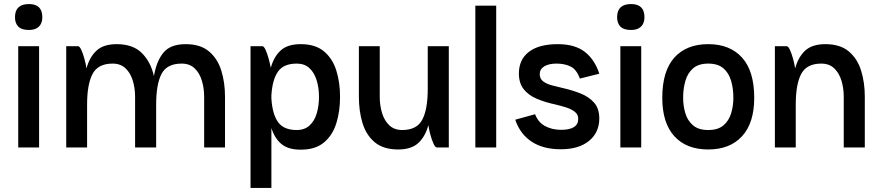

<svg xmlns="http://www.w3.org/2000/svg" viewBox="-20 -728 4349 948"><path d="M54 -643Q54 -708 123 -708Q189 -708 189 -643Q189 -613 172 -596.5Q155 -580 123 -580Q87 -580 70.5 -596.5Q54 -613 54 -643ZM70 -500H173V0H70Z M307 0V-500H365Q373 -500 381.5 -481.5Q390 -463 397 -437Q404 -411 407 -390Q422 -446 456.5 -478Q491 -510 556 -510Q637 -510 681 -465.5Q725 -421 740 -352Q752 -425 786.5 -467.5Q821 -510 897 -510Q969 -510 1011.5 -474.5Q1054 -439 1072.5 -380Q1091 -321 1091 -250V0H988V-250Q988 -293 976.5 -330.5Q965 -368 940.5 -391Q916 -414 877 -414Q804 -414 777.5 -363Q751 -312 751 -211V0H647V-250Q647 -293 635.5 -330.5Q624 -368 599.5 -391Q575 -414 536 -414Q464 -414 437 -363Q410 -312 410 -211V0Z M1320 200H1217V-500H1275Q1283 -500 1291 -482.5Q1299 -465 1306 -440Q1313 -415 1317 -393Q1332 -448 1366 -479Q1400 -510 1465 -510Q1537 -510 1579.5 -474.5Q1622 -439 1640.5 -380Q1659 -321 1659 -250Q1659 -178 1640.5 -119Q1622 -60 1579.5 -24.5Q1537 11 1465 11Q1403 11 1369.5 -17Q1336 -45 1320 -96ZM1445 -414Q1381 -414 1353 -375Q1325 -336 1320 -258V-241Q1325 -164 1353 -125Q1381 -86 1445 -86Q1484 -86 1508.5 -108.5Q1533 -131 1544 -168.5Q1555 -206 1555 -250Q1555 -294 1543.5 -331.5Q1532 -369 1508 -391.5Q1484 -414 1445 -414Z M1855 -251Q1855 -207 1866.5 -169.5Q1878 -132 1902.5 -109Q1927 -86 1966 -86Q2038 -86 2065 -137Q2092 -188 2092 -290V-500H2196V0H2137Q2129 0 2120.5 -18.5Q2112 -37 2105 -63Q2098 -89 2095 -110Q2080 -54 2045.5 -22Q2011 10 1946 10Q1873 10 1830.5 -25.5Q1788 -61 1770 -120Q1752 -179 1752 -250V-500H1855Z M2327 -700H2430V0H2327Z M2749 9Q2662 9 2605 -28.5Q2548 -66 2524 -137L2622 -164Q2637 -124 2671.5 -105.5Q2706 -87 2750 -87Q2835 -87 2835 -141Q2835 -163 2817.5 -176.5Q2800 -190 2774 -198Q2748 -206 2723 -212Q2671 -223 2630 -240.5Q2589 -258 2565.5 -288Q2542 -318 2542 -365Q2542 -434 2591.5 -472Q2641 -510 2734 -510Q2819 -510 2868 -471.5Q2917 -433 2939 -364L2843 -340Q2827 -385 2797.5 -399.5Q2768 -414 2728 -414Q2690 -414 2667.5 -400.5Q2645 -387 2645 -362Q2645 -339 2661.5 -326.5Q2678 -314 2703.5 -307Q2729 -300 2756 -294Q2805 -283 2846.5 -266.5Q2888 -250 2913.5 -221Q2939 -192 2939 -143Q2939 -74 2888.5 -32.5Q2838 9 2749 9Z M3027 -643Q3027 -708 3096 -708Q3162 -708 3162 -643Q3162 -613 3145 -596.5Q3128 -580 3096 -580Q3060 -580 3043.5 -596.5Q3027 -613 3027 -643ZM3043 -500H3146V0H3043Z M3250 -245Q3250 -377 3309.5 -443.5Q3369 -510 3477 -510Q3584 -510 3644 -443.5Q3704 -377 3704 -245Q3704 -121 3644 -55.5Q3584 10 3477 10Q3369 10 3309.5 -55.5Q3250 -121 3250 -245ZM3477 -86Q3525 -86 3552 -109Q3579 -132 3590 -168.5Q3601 -205 3601 -245Q3601 -290 3590 -328.5Q3579 -367 3552 -390.5Q3525 -414 3477 -414Q3429 -414 3402 -390.5Q3375 -367 3364 -328.5Q3353 -290 3353 -245Q3353 -205 3364 -168.5Q3375 -132 3402 -109Q3429 -86 3477 -86Z M3806 0V-500H3864Q3872 -500 3880.5 -481.5Q3889 -463 3896 -437Q3903 -411 3906 -390Q3921 -446 3955.5 -478Q3990 -510 4055 -510Q4128 -510 4170.5 -474.5Q4213 -439 4231.5 -380Q4250 -321 4250 -250V0H4146V-250Q4146 -293 4134.5 -330.5Q4123 -368 4098.5 -391Q4074 -414 4035 -414Q3963 -414 3936 -363Q3909 -312 3909 -211V0Z"/></svg>

Font: Haskoy SemiBold
Style: Regular
Weight: 600
Designer: Ertekin Erdin
Foundry: Ertekin Erdin
Version: Version 1.500; ttfautohint (v1.8.3)